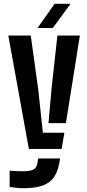

<svg xmlns="http://www.w3.org/2000/svg" viewBox="-20 -788 462 1016"><path d="M132.8 0 23.9 -600H142.7L181.7 -320L206.9 -85.5H320.5L306.2 0ZM103.8 208Q87.7 208 68.1 206Q48.5 204 31 201.4V115.4Q44.8 116.3 66.1 117.3Q87.3 118.2 102.9 118.2Q138.9 118.2 156.2 109.5Q173.5 100.8 177.6 76.8L181.9 50.6H297.8L293.5 76.3Q285.5 120.4 265.5 149.6Q245.5 178.9 206.6 193.4Q167.7 208 103.8 208ZM236.6 -136.5 252.9 -320 283.8 -600H402.6L328.8 -136.5ZM178.8 -640 269.1 -768H353.2L259.6 -640Z"/></svg>

Font: Big Shoulders Stencil Text Thin
Style: Regular
Weight: 100
Designer: Patric King
Foundry: XO Type Co
Version: Version 2.001